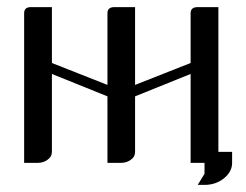

<svg xmlns="http://www.w3.org/2000/svg" viewBox="-20 -458 692 540"><path d="M47.9 0V-420.9Q47.9 -438 66.9 -438H126V-280.8L282.2 -219.2V-420.9Q282.2 -438 301.8 -438H359.9V-219.2L516.1 -280.8V-420.9Q516.1 -438 536.1 -438H594.2V-30.8H632.8V0Q632.8 24.9 609.9 43.5Q586.9 62 555.2 62H536.1L555.2 30.8V0H516.1V-250L359.9 -187V-30.8Q359.9 -16.6 348.1 -8.8Q336.4 0 320.8 0H282.2V-187L126 -250V-30.8Q126 -17.1 113.8 -8.8Q102.1 0 86.9 0Z"/></svg>

Font: Hhenum
Style: Regular
Weight: 400
Designer: T. Christopher White
Version: Version 1.0